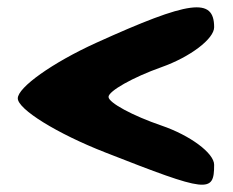

<svg xmlns="http://www.w3.org/2000/svg" viewBox="-20 -729 642 529"><path d="M245 -611C124 -556 29 -488 29 -458C29 -428 137 -361 270 -309C553 -198 570 -196 570 -275C570 -307 504 -356 425 -383C346 -410 279 -446 279 -462C279 -478 346 -516 425 -544C504 -572 570 -622 570 -654C570 -737 503 -728 245 -611Z"/></svg>

Font: Hussar Skorodowane
Style: Bold
Weight: 700
Foundry: Cannot Into Space Fonts
Version: Version 0.892